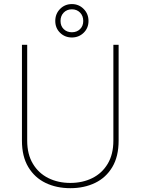

<svg xmlns="http://www.w3.org/2000/svg" viewBox="-20 -936 707 965"><path d="M549.8 -710.9H576.2V-229Q576.2 -149.4 544.4 -96.2Q512.7 -43 457.8 -16.6Q402.8 9.8 333.5 9.8Q264.2 9.8 209.2 -16.6Q154.3 -43 122.3 -96.2Q90.3 -149.4 90.3 -229V-710.9H116.7V-229Q116.7 -160.6 145.3 -113Q173.8 -65.4 222.9 -41Q272 -16.6 333.5 -16.6Q395 -16.6 444.1 -41Q493.2 -65.4 521.5 -113Q549.8 -160.6 549.8 -229ZM257.8 -830.6Q257.8 -866.7 282 -891.1Q306.2 -915.5 341.3 -915.5Q376 -915.5 400.4 -891.1Q424.8 -866.7 424.8 -830.6Q424.8 -794.9 400.4 -771.2Q376 -747.6 341.3 -747.6Q306.2 -747.6 282 -771.2Q257.8 -794.9 257.8 -830.6ZM284.2 -830.6Q284.2 -805.2 300.3 -789.6Q316.4 -773.9 341.3 -773.9Q366.2 -773.9 382.3 -789.6Q398.4 -805.2 398.4 -830.6Q398.4 -856.4 382.3 -872.8Q366.2 -889.2 341.3 -889.2Q316.4 -889.2 300.3 -872.8Q284.2 -856.4 284.2 -830.6Z"/></svg>

Font: Vazirmatn RD Thin
Style: Regular
Weight: 100
Designer: Saber Rastikerdar
Foundry: Saber Rastikerdar
Version: Version 32.102